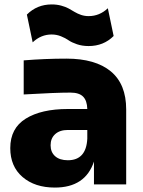

<svg xmlns="http://www.w3.org/2000/svg" viewBox="-20 -824 640 858"><path d="M376 -618.2Q347.7 -618.2 324 -626.2Q300.3 -634.3 286.4 -644Q272.5 -653.8 252.4 -661.9Q232.4 -669.9 210.9 -669.9Q163.1 -669.9 126 -634.8L100.1 -758.8Q145.5 -804.2 210.9 -804.2Q233.9 -804.2 253.7 -798.8Q273.4 -793.5 287.1 -785.9Q300.8 -778.3 313.7 -770.5Q326.7 -762.7 342.5 -757.3Q358.4 -752 376 -752Q424.8 -752 461.9 -787.1L487.8 -663.1Q442.9 -618.2 376 -618.2ZM225.1 14.2Q135.7 14.2 80.8 -33Q25.9 -80.1 25.9 -162.1Q25.9 -251 95.2 -293.9Q164.6 -336.9 283.2 -336.9H370.1Q369.1 -374.5 351.3 -392.3Q333.5 -410.2 294.9 -410.2Q228 -410.2 85.9 -401.9V-554.2Q181.6 -562 276.9 -562Q406.2 -562 475.1 -505.1Q543.9 -448.2 543.9 -335V0H399.9V-102.1Q361.3 14.2 225.1 14.2ZM283.2 -107.9Q365.2 -107.9 370.1 -204.1V-243.2H283.2Q247.1 -243.2 226.6 -224.6Q206.1 -206.1 206.1 -174.8Q206.1 -144 226.3 -126Q246.6 -107.9 283.2 -107.9Z"/></svg>

Font: Sora ExtraBold
Style: Regular
Weight: 800
Designer: Jonathan Barnbrook, Julián Moncada
Foundry: Barnbrook Fonts
Version: Version 2.000